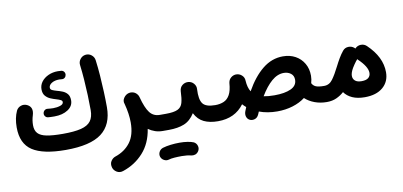

<svg xmlns="http://www.w3.org/2000/svg" viewBox="-84 -936 3191 1519"><g transform="rotate(-10 1512.0 -177.0)"><path d="M26.9 -185.5Q26.9 -260.7 52.7 -316.4Q64.5 -340.3 90.3 -348.9Q116.2 -357.4 140.1 -345.2Q188.5 -321.3 169.4 -258.3Q157.2 -220.2 157.2 -180.2Q157.2 -138.2 179 -114.7Q200.7 -91.3 249.3 -81.8Q297.9 -72.3 378.9 -72.3Q470.7 -72.3 525.1 -85.9Q579.6 -99.6 603.5 -131.8Q627.4 -164.1 627.4 -219.2Q627.4 -274.9 625 -338.9Q622.6 -402.8 617.9 -466.6Q613.3 -530.3 606.4 -584.5Q603 -610.8 619.6 -632.3Q636.2 -653.8 662.6 -657.2Q689 -660.6 710.2 -644Q731.4 -627.4 734.9 -601.1Q742.7 -541.5 747.6 -475.3Q752.4 -409.2 755.1 -343.5Q757.8 -277.8 757.8 -219.2Q757.8 -79.6 667.7 -11.2Q577.6 57.1 379.9 57.1Q197.8 57.1 112.3 1Q26.9 -55.2 26.9 -185.5ZM480.5 -529.3Q479 -515.6 469 -506.8Q459 -498 444.8 -499.5Q434.6 -501 424.3 -501Q387.7 -501 363.5 -486.1Q339.4 -471.2 339.4 -449.7Q339.4 -435.5 354.2 -428.7Q369.1 -421.9 390.6 -416Q411.6 -410.6 434.3 -401.6Q457 -392.6 472.7 -374.3Q488.3 -356 488.3 -322.3Q488.3 -275.9 445.3 -247.8Q402.3 -219.7 336.9 -219.7Q321.8 -219.7 309.1 -220.2Q296.4 -220.7 285.6 -221.7Q272 -223.1 263.2 -234.1Q254.4 -245.1 256.3 -258.8Q258.3 -272.9 269 -281.7Q279.8 -290.5 293.9 -288.6Q304.2 -287.6 315.4 -286.6Q326.7 -285.6 338.4 -285.6Q369.6 -285.6 395.3 -294.2Q420.9 -302.7 420.9 -320.8Q420.9 -332 407.7 -338.4Q394.5 -344.7 374.5 -350.6Q353.5 -356.4 329.8 -366.2Q306.2 -376 289.3 -395.3Q272.5 -414.6 272.5 -448.7Q272.5 -481.9 292.7 -508.8Q313 -535.6 347.7 -551.5Q382.3 -567.4 424.3 -567.4Q435.5 -567.4 450.7 -565.9Q464.8 -564.9 473.4 -554.2Q481.9 -543.5 480.5 -529.3Z M899.9 -221.7Q890.6 -246.1 906.5 -269.8Q922.4 -293.5 948.2 -299.8Q960 -302.7 972.2 -300.8Q992.7 -297.9 1007.1 -284.2Q1021.5 -270.5 1025.9 -252.9Q1025.9 -252 1026.4 -251Q1049.3 -164.1 1078.9 -125.5Q1108.4 -86.9 1160.2 -86.9H1160.6Q1187.5 -86.9 1206.3 -67.9Q1225.1 -48.8 1225.1 -22Q1225.1 4.9 1206.3 23.7Q1187.5 42.5 1160.6 42.5H1160.2Q1127.9 42.5 1099.4 32.7Q1070.8 22.9 1045.9 5.4Q1028.3 119.6 961.4 193.6Q894.5 267.6 797.4 299.8Q768.6 309.6 745.1 295.4Q721.7 281.2 714.8 257.8Q706.1 227.5 720 205.8Q733.9 184.1 755.4 176.8Q833.5 150.9 877.9 91.6Q922.4 32.2 922.4 -68.4Q922.4 -136.7 900.4 -220.2Z M1095.7 -22Q1095.7 -48.8 1114.7 -67.9Q1133.8 -86.9 1160.6 -86.9H1209.5Q1236.3 -86.9 1255.6 -67.9Q1274.9 -48.8 1274.9 -22Q1274.9 4.9 1255.6 23.7Q1236.3 42.5 1209.5 42.5H1160.6Q1133.8 42.5 1114.7 23.7Q1095.7 4.9 1095.7 -22Z M1144.5 -22Q1144.5 -48.8 1163.6 -67.9Q1182.6 -86.9 1209.5 -86.9Q1273.4 -86.9 1303.7 -101.6Q1334 -116.2 1343.5 -150.1Q1353 -184.1 1355 -242.7Q1356.9 -272.5 1377.4 -289.1Q1397.9 -305.7 1424.8 -304.2Q1452.1 -302.2 1469.7 -281.7Q1487.3 -261.2 1484.9 -235.4Q1480.5 -153.8 1505.1 -120.4Q1529.8 -86.9 1605 -86.9H1605.5Q1632.3 -86.9 1651.1 -67.9Q1669.9 -48.8 1669.9 -22Q1669.9 4.9 1651.1 23.7Q1632.3 42.5 1605.5 42.5H1605Q1538.6 42.5 1492.2 20.3Q1445.8 -2 1418.9 -54.7Q1383.8 1.5 1333 22Q1282.2 42.5 1209.5 42.5Q1182.6 42.5 1163.6 23.7Q1144.5 4.9 1144.5 -22ZM1103.5 238.3Q1098.1 218.3 1108.2 199.5Q1118.2 180.7 1139.2 173.8Q1166.5 165.5 1202.6 161.1Q1238.8 156.7 1273.9 156.7Q1309.6 156.7 1338.6 161.4Q1367.7 166 1387.7 174.3Q1408.7 186 1414.3 208.7Q1419.9 231.4 1406.7 250.5Q1396 265.6 1380.9 270.8Q1365.7 275.9 1349.1 272.5Q1316.9 264.2 1273.9 264.2Q1240.7 264.2 1213.1 266.4Q1185.5 268.6 1168.5 273.9Q1147.9 279.8 1128.9 269Q1109.9 258.3 1103.5 238.3Z M1541 -22Q1541 -48.8 1559.8 -67.9Q1578.6 -86.9 1605.5 -86.9Q1644.5 -86.9 1674.3 -99.9Q1704.1 -112.8 1722.4 -145.5Q1740.7 -178.2 1745.1 -238.3Q1745.6 -241.7 1746.1 -244.6Q1750 -266.6 1766.8 -281.2Q1783.7 -295.9 1806.6 -297.4Q1833.5 -298.3 1853.8 -280.5Q1874 -262.7 1874.5 -235.8Q1877.9 -179.2 1899.4 -146Q1960 -254.4 2034.2 -314.2Q2108.4 -374 2197.8 -374Q2254.4 -374 2297.9 -350.1Q2341.3 -326.2 2366.2 -283.4Q2391.1 -240.7 2391.1 -184.6Q2391.1 -154.3 2382.3 -126Q2393.1 -104.5 2414.3 -95.7Q2435.5 -86.9 2479.5 -86.9H2480Q2506.8 -86.9 2525.6 -67.6Q2544.4 -48.3 2544.4 -22Q2544.4 4.4 2525.6 23.4Q2506.8 42.5 2480 42.5H2479.5Q2427.2 42.5 2382.3 25.9Q2337.4 9.3 2305.2 -20.5Q2263.2 11.7 2205.3 29.5Q2147.5 47.4 2080.6 47.4Q2001.5 47.4 1935.5 22.9Q1930.7 34.2 1925.8 45.4Q1914.6 70.8 1891.6 77.1Q1868.7 83.5 1850.1 72.8Q1833.5 63 1827.9 43.5Q1822.3 23.9 1831.1 1Q1836.9 -14.6 1843.3 -29.3Q1828.1 -42 1814.9 -56.6Q1741.7 42.5 1605.5 42.5Q1578.6 42.5 1559.8 23.7Q1541 4.9 1541 -22ZM2182.6 -243.7Q2130.9 -243.7 2084.2 -203.1Q2037.6 -162.6 1993.7 -89.4Q2029.8 -82 2080.6 -82Q2163.1 -82 2212.4 -104.7Q2261.7 -127.4 2261.7 -175.3Q2261.7 -208.5 2238.3 -226.1Q2214.8 -243.7 2182.6 -243.7Z M2415.5 -22Q2415.5 -48.8 2434.3 -67.9Q2453.1 -86.9 2480 -86.9Q2522 -86.9 2548.8 -123.8Q2575.7 -160.6 2606 -221.2Q2622.1 -253.4 2639.4 -282.7Q2656.7 -312 2674.8 -334Q2675.8 -335.4 2676.8 -336.4Q2693.4 -356.4 2720.5 -357.7Q2747.6 -358.9 2767.6 -341.8Q2771 -338.9 2774.4 -335Q2774.9 -335.9 2775.9 -336.9Q2794.4 -356 2821.3 -356.7Q2848.1 -357.4 2867.7 -338.9Q2980.5 -231.4 2980.5 -109.4Q2980.5 -33.2 2927.5 12Q2874.5 57.1 2781.7 57.1Q2723.1 57.1 2681.9 38.6Q2640.6 20 2617.7 -12.7Q2591.3 11.2 2557.4 26.9Q2523.4 42.5 2480 42.5Q2453.1 42.5 2434.3 23.7Q2415.5 4.9 2415.5 -22ZM2709 -127Q2709 -102.1 2726.6 -87.2Q2744.1 -72.3 2778.3 -72.3Q2814.9 -72.3 2832.8 -86.9Q2850.6 -101.6 2850.6 -127Q2850.6 -176.3 2778.3 -245.1Q2775.9 -247.6 2773.9 -250Q2769 -244.1 2764.2 -237.8L2762.2 -235.8Q2753.9 -224.6 2745.4 -212.4Q2736.8 -200.2 2730 -188.5Q2709 -152.3 2709 -127Z"/></g></svg>

Font: Mikhak Bold
Style: Regular
Weight: 700
Designer: Amin Abedi
Version: Version 3.3